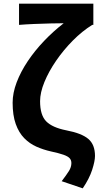

<svg xmlns="http://www.w3.org/2000/svg" viewBox="-20 -818 555 1049"><path d="M432 211 317 172Q343 138 356.5 116.5Q370 95 370 73Q370 57 360.5 46.5Q351 36 327 27.5Q303 19 257 9Q217 0 179.5 -16.5Q142 -33 112.5 -63Q83 -93 66 -140.5Q49 -188 49 -257Q49 -310 71 -368Q93 -426 131.5 -483.5Q170 -541 220.5 -594Q271 -647 328 -691Q302 -691 258 -690Q214 -689 166.5 -687Q119 -685 84 -682V-798H490V-682H484Q429 -648 378 -596.5Q327 -545 286.5 -486Q246 -427 222.5 -369.5Q199 -312 199 -265Q199 -189 232.5 -155Q266 -121 342 -106Q426 -90 462.5 -59Q499 -28 499 34Q499 62 483.5 110Q468 158 432 211Z"/></svg>

Font: Chiron Sans HK TT
Style: Bold
Weight: 700
Designer: Ryoko NISHIZUKA 西塚涼子 (kana, bopomofo & ideographs); Paul D. Hunt (Latin, Greek & Cyrillic); Sandoll Communications 산돌커뮤니
Foundry: Adobe
Version: Version 2.022;hotconv 1.0.109;makeotfexe 2.5.65596